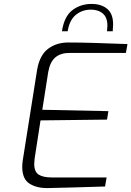

<svg xmlns="http://www.w3.org/2000/svg" viewBox="-20 -950 668 976"><path d="M93 -102Q93 -118 96 -137L169 -597Q182 -670 224.5 -702Q267 -734 327 -734Q426 -734 628 -726L620 -681H333Q288 -681 261 -658Q234 -635 225 -583L195 -392L531 -385L524 -342L186 -338L156 -144Q154 -124 154 -117Q154 -77 176.5 -62.5Q199 -48 242 -48H522L514 -2Q328 4 223 6Q167 7 130 -16.5Q93 -40 93 -102ZM446 -930Q495 -930 525 -905Q555 -880 555 -826Q555 -817 553 -791H524Q526 -811 526 -819Q526 -861 503 -881Q480 -901 442 -901Q398 -901 365.5 -874.5Q333 -848 324 -791H295Q306 -866 347.5 -898Q389 -930 446 -930Z"/></svg>

Font: Exo Light
Style: Italic
Weight: 300
Italic angle: -9°
Designer: Natanael Gama
Foundry: Natanael Gama
Version: Version 1.500; ttfautohint (v1.6)